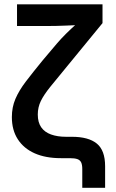

<svg xmlns="http://www.w3.org/2000/svg" viewBox="-20 -748 548 908"><path d="M369.1 140.1V51.8Q369.1 31.2 363.8 20Q358.4 8.8 345.7 4.4Q333 0 310.1 0H268.1Q195.8 0 144 -22.9Q92.3 -45.9 64.2 -89.4Q36.1 -132.8 36.1 -194.3Q36.1 -241.2 53 -280.5Q69.8 -319.8 102.5 -362.8Q135.3 -405.8 182.1 -462.9L249 -542Q269.5 -565.9 292.7 -588.9Q315.9 -611.8 338.9 -632.3Q361.8 -652.8 380.9 -669.9L377.4 -631.3Q358.4 -629.9 336.7 -628.9Q314.9 -627.9 292.2 -627Q269.5 -626 246.8 -625.5Q224.1 -625 204.1 -625H60.5V-727.5H464.8V-638.7L295.4 -432.1Q248 -375 217.8 -337.4Q187.5 -299.8 173.1 -270.3Q158.7 -240.7 158.7 -206.5Q158.7 -169.4 174.8 -146.2Q190.9 -123 221.2 -112.1Q251.5 -101.1 292.5 -101.1H320.3Q398.4 -101.1 437.7 -69.1Q477.1 -37.1 477.1 38.1V140.1Z"/></svg>

Font: Inter 24pt SemiBold
Style: Regular
Weight: 600
Designer: Rasmus Andersson
Foundry: rsms
Version: Version 4.001;git-66647c0bb